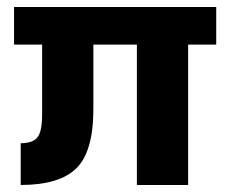

<svg xmlns="http://www.w3.org/2000/svg" viewBox="-20 -527 646 547"><path d="M596 -400H516V0H370V-400H246V-216Q246 -95 197.5 -47.5Q149 0 39 0V-119Q73 -119 86.5 -135.5Q100 -152 100 -201V-400H20V-507H596Z"/></svg>

Font: Hind Colombo
Style: Bold
Weight: 700
Designer: Jyotish Sonowal, Aditi Pimprikar
Foundry: Indian Type Foundry
Version: Version 1.000;PS 1.0;hotconv 1.0.86;makeotf.lib2.5.63406; tt